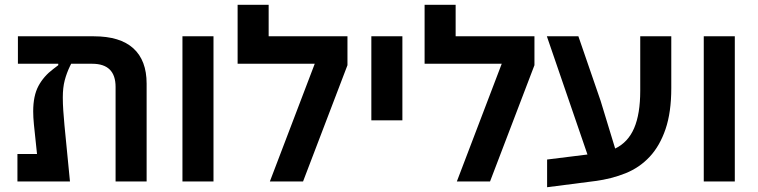

<svg xmlns="http://www.w3.org/2000/svg" viewBox="-20 -760 3175 804"><path d="M53 -115H135L122 -239Q119 -269 119 -294Q119 -359 141 -400Q163 -441 203 -471L224 -487V-493H55V-608H373Q483 -608 538.5 -557.5Q594 -507 594 -410V0H464V-396Q464 -493 366 -493H278L273 -483Q259 -454 251 -423.5Q243 -393 243 -352Q243 -326 245 -296.5Q247 -267 250 -235L273 0H53Z M744 -608H874V0H744Z M1298 -493H975V-740H1105V-608H1435V-487L1249 0H1110Z M1535 -608H1665V-256H1535Z M2081 -493H1758V-740H1888V-608H2218V-487L2032 0H1893Z M2271 -92 2440 -113 2270 -608H2402L2495 -338L2556 -138Q2610 -164 2635.5 -223.5Q2661 -283 2661 -380V-608H2791V-391Q2791 -290 2767 -219.5Q2743 -149 2700.5 -103.5Q2658 -58 2599.5 -34.5Q2541 -11 2473 -2L2271 24Z M2927 -608H3057V0H2927Z"/></svg>

Font: IBM Plex Sans Hebrew SmBld
Style: Regular
Weight: 600
Designer: Mike Abbink, Paul van der Laan, Pieter van Rosmalen, Yanek Iontef
Foundry: Bold Monday
Version: Version 1.3